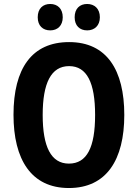

<svg xmlns="http://www.w3.org/2000/svg" viewBox="-20 -937 694 967"><path d="M170 -850C170 -807 196 -784 233 -784C270 -784 296 -808 296 -850C296 -893 270 -917 233 -917C196 -917 170 -894 170 -850ZM356 -850C356 -807 382 -784 419 -784C456 -784 483 -808 483 -850C483 -893 456 -917 419 -917C382 -917 356 -894 356 -850ZM606 -358C606 -584 518 -725 328 -725C141 -725 48 -593 48 -359C48 -134 137 10 327 10C517 10 606 -133 606 -358ZM195 -358C195 -518 237 -604 328 -604C418 -604 459 -520 459 -358C459 -195 418 -113 327 -113C237 -113 195 -198 195 -358Z"/></svg>

Font: Noto Sans Ethiopic Condensed
Style: Bold
Weight: 700
Width: 3
Designer: Monotype Design Team
Foundry: Monotype Imaging Inc.
Version: Version 2.102